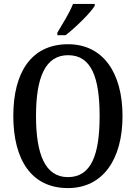

<svg xmlns="http://www.w3.org/2000/svg" viewBox="-20 -951 694 981"><path d="M273 -784V-771H315C367 -811 443 -886 464 -921V-931H353C336 -886 300 -830 273 -784ZM327 10C506 10 606 -137 606 -358C606 -580 506 -725 328 -725C139 -725 48 -580 48 -359C48 -137 139 10 327 10ZM327 -46C211 -46 164 -162 164 -358C164 -555 211 -669 328 -669C447 -669 489 -555 489 -358C489 -162 447 -46 327 -46Z"/></svg>

Font: Noto Serif Sinhala Condensed Medium
Style: Regular
Weight: 500
Width: 3
Designer: Jelle Bosma - Monotype Design Team
Foundry: Monotype Imaging Inc.
Version: Version 2.007